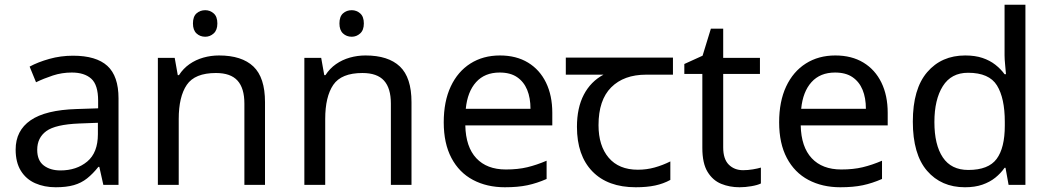

<svg xmlns="http://www.w3.org/2000/svg" viewBox="-20 -780 4431 810"><path d="M288 -545Q386 -545 433 -502Q480 -459 480 -365V0H416L399 -76H395Q372 -47 347.5 -27.5Q323 -8 291.5 1Q260 10 215 10Q167 10 128.5 -7Q90 -24 68 -59.5Q46 -95 46 -149Q46 -229 109 -272.5Q172 -316 303 -320L394 -323V-355Q394 -422 365 -448Q336 -474 283 -474Q241 -474 203 -461.5Q165 -449 132 -433L105 -499Q140 -518 188 -531.5Q236 -545 288 -545ZM314 -259Q214 -255 175.5 -227Q137 -199 137 -148Q137 -103 164.5 -82Q192 -61 235 -61Q303 -61 348 -98.5Q393 -136 393 -214V-262Z M846 -737Q866 -737 881.5 -723.5Q897 -710 897 -681Q897 -653 881.5 -639Q866 -625 846 -625Q824 -625 809 -639Q794 -653 794 -681Q794 -710 809 -723.5Q824 -737 846 -737ZM904 -546Q1000 -546 1049 -499.5Q1098 -453 1098 -349V0H1011V-343Q1011 -408 982 -440Q953 -472 891 -472Q802 -472 768 -422Q734 -372 734 -278V0H646V-536H717L730 -463H735Q753 -491 779.5 -509.5Q806 -528 838 -537Q870 -546 904 -546Z M1464 -737Q1484 -737 1499.5 -723.5Q1515 -710 1515 -681Q1515 -653 1499.5 -639Q1484 -625 1464 -625Q1442 -625 1427 -639Q1412 -653 1412 -681Q1412 -710 1427 -723.5Q1442 -737 1464 -737ZM1522 -546Q1618 -546 1667 -499.5Q1716 -453 1716 -349V0H1629V-343Q1629 -408 1600 -440Q1571 -472 1509 -472Q1420 -472 1386 -422Q1352 -372 1352 -278V0H1264V-536H1335L1348 -463H1353Q1371 -491 1397.5 -509.5Q1424 -528 1456 -537Q1488 -546 1522 -546Z M2089 -546Q2158 -546 2207.5 -516Q2257 -486 2283.5 -431.5Q2310 -377 2310 -304V-251H1943Q1945 -160 1989.5 -112.5Q2034 -65 2114 -65Q2165 -65 2204.5 -74.5Q2244 -84 2286 -102V-25Q2245 -7 2205 1.5Q2165 10 2110 10Q2034 10 1975.5 -21Q1917 -52 1884.5 -113.5Q1852 -175 1852 -264Q1852 -352 1881.5 -415Q1911 -478 1964.5 -512Q2018 -546 2089 -546ZM2088 -474Q2025 -474 1988.5 -433.5Q1952 -393 1945 -321H2218Q2218 -367 2204 -401Q2190 -435 2161.5 -454.5Q2133 -474 2088 -474Z M2662 10Q2544 10 2479 -57Q2414 -124 2414 -245Q2414 -325 2443 -380.5Q2472 -436 2526 -465H2367V-537H2819V-465H2706Q2612 -465 2558.5 -411.5Q2505 -358 2505 -252Q2505 -165 2548 -114.5Q2591 -64 2671 -64Q2708 -64 2742 -73.5Q2776 -83 2808 -99V-21Q2779 -5 2744 2.5Q2709 10 2662 10Z M3115 -62Q3135 -62 3156 -65.5Q3177 -69 3190 -73V-6Q3176 1 3150 5.5Q3124 10 3100 10Q3058 10 3022.5 -4.5Q2987 -19 2965 -55Q2943 -91 2943 -156V-468H2867V-510L2944 -545L2979 -659H3031V-536H3186V-468H3031V-158Q3031 -109 3054.5 -85.5Q3078 -62 3115 -62Z M3504 -546Q3573 -546 3622.5 -516Q3672 -486 3698.5 -431.5Q3725 -377 3725 -304V-251H3358Q3360 -160 3404.5 -112.5Q3449 -65 3529 -65Q3580 -65 3619.5 -74.5Q3659 -84 3701 -102V-25Q3660 -7 3620 1.5Q3580 10 3525 10Q3449 10 3390.5 -21Q3332 -52 3299.5 -113.5Q3267 -175 3267 -264Q3267 -352 3296.5 -415Q3326 -478 3379.5 -512Q3433 -546 3504 -546ZM3503 -474Q3440 -474 3403.5 -433.5Q3367 -393 3360 -321H3633Q3633 -367 3619 -401Q3605 -435 3576.5 -454.5Q3548 -474 3503 -474Z M4051 10Q3951 10 3891 -59.5Q3831 -129 3831 -267Q3831 -405 3891.5 -475.5Q3952 -546 4052 -546Q4094 -546 4125 -535.5Q4156 -525 4179 -507Q4202 -489 4218 -467H4224Q4223 -480 4220.5 -505.5Q4218 -531 4218 -546V-760H4306V0H4235L4222 -72H4218Q4202 -49 4179 -30.5Q4156 -12 4124.5 -1Q4093 10 4051 10ZM4065 -63Q4150 -63 4184.5 -109.5Q4219 -156 4219 -250V-266Q4219 -366 4186 -419.5Q4153 -473 4064 -473Q3993 -473 3957.5 -416.5Q3922 -360 3922 -265Q3922 -169 3957.5 -116Q3993 -63 4065 -63Z"/></svg>

Font: usinhala25
Style: Book
Weight: 400
Designer: Jelle Bosma - Monotype Design Team
Foundry: Monotype Imaging Inc.
Version: Version 2.003